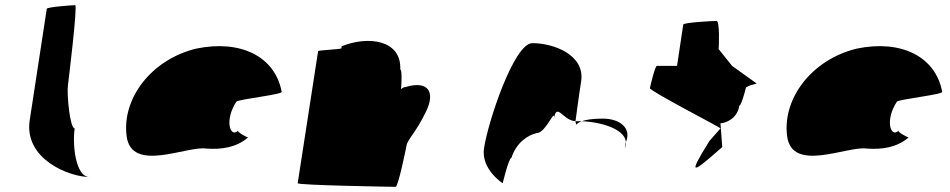

<svg xmlns="http://www.w3.org/2000/svg" viewBox="-20 -723 3676 743"><path d="M95 -258C72 -108 247 -38 327 -38C271 -38 260 -167 269 -226C250 -227 238 -361 243 -394C244 -401 281 -703 271 -703C261 -703 162 -696 161 -689Z M470 -196C489 -52 704 -160 779 -148C838 -144 894 -152 940 -191C932 -193 898 -212 901 -217C871 -188 847 -257 895 -330C911 -340 1078 -358 1070 -368C1044 -506 909 -570 740 -535C565 -493 451 -341 470 -196ZM901 -218V-217ZM941 -192 940 -191C942 -191 942 -191 941 -190Z M1132 -14C1131 -6 1501 0 1511 0C1521 0 1552 -152 1553 -159C1557 -184 1589 -209 1628 -290C1668 -371 1633 -412 1549 -386C1543 -386 1538 -383 1532 -378C1535 -416 1535 -454 1529 -454C1534 -568 1407 -586 1302 -544L1301 -536C1299 -532 1212 -529 1211 -525Z M1853 -149C1841 -68 1925 -14 1925 -14C1924 -6 1948 -112 1959 -112C1978 -171 2022 -200 2057 -208C2093 -208 2131 -314 2123 -261C2134 -331 2158 -256 2207 -254C2211 -281 2219 -346 2229 -409C2244 -510 2124 -556 2040 -556C1969 -556 1868 -250 1853 -149ZM2207 -254C2208 -246 2209 -242 2211 -241C2210 -237 2210 -246 2231 -254ZM2231 -254C2246 -259 2270 -264 2313 -264C2377 -264 2427 -228 2401 -170L2398 -149C2425 -215 2320 -250 2231 -254Z M2495 -382C2493 -371 2776 -226 2768 -226L2725 -177C2636 -34 2661 -54 2775 -154L2768 -246C2784 -246 2833 -261 2841 -314C2848 -314 2864 -371 2866 -382C2868 -392 2915 -400 2908 -400L2813 -468L2761 -533C2762 -540 2766 -642 2753 -642C2740 -642 2625 -636 2624 -628L2600 -468H2522C2515 -468 2497 -392 2495 -382Z M3026 -196C3045 -52 3260 -160 3335 -148C3394 -144 3450 -152 3496 -191C3488 -193 3454 -212 3457 -217C3427 -188 3403 -257 3451 -330C3467 -340 3634 -358 3626 -368C3600 -506 3465 -570 3296 -535C3121 -493 3007 -341 3026 -196ZM3457 -218V-217ZM3497 -192 3496 -191C3498 -191 3498 -191 3497 -190Z"/></svg>

Font: Ampere
Style: ExtIta
Weight: 400
Version: Version 1